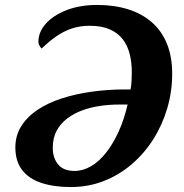

<svg xmlns="http://www.w3.org/2000/svg" viewBox="-20 -745 742 775"><path d="M266 10Q198 10 147.5 -6.5Q97 -23 69.5 -58.5Q42 -94 42 -150Q42 -198 66 -236Q90 -274 132 -302Q174 -330 230 -348Q286 -366 351 -375Q416 -384 484 -384H507Q510 -400 511 -419.5Q512 -439 512 -454Q512 -493 503.5 -527Q495 -561 475.5 -586.5Q456 -612 423 -626.5Q390 -641 342 -641Q303 -641 270 -630Q237 -619 207.5 -598.5Q178 -578 148 -549Q144 -553 139.5 -560.5Q135 -568 135 -576Q135 -616 165 -649.5Q195 -683 248.5 -704Q302 -725 372 -725Q441 -725 497 -707.5Q553 -690 593 -655Q633 -620 654 -568Q675 -516 675 -448Q675 -375 655 -307.5Q635 -240 598.5 -182.5Q562 -125 511 -81.5Q460 -38 398 -14Q336 10 266 10ZM281 -55Q315 -55 347.5 -74Q380 -93 408 -128.5Q436 -164 458.5 -213Q481 -262 495 -323H459Q422 -323 384 -317.5Q346 -312 312 -299.5Q278 -287 251 -266.5Q224 -246 208.5 -217Q193 -188 193 -148Q193 -108 214.5 -81.5Q236 -55 281 -55Z"/></svg>

Font: Noto Serif
Style: Italic
Weight: 400
Italic angle: -12°
Designer: Monotype Design Team
Foundry: Monotype Imaging Inc.
Version: Version 2.013